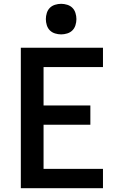

<svg xmlns="http://www.w3.org/2000/svg" viewBox="-20 -985 640 1005"><path d="M89 0V-735H519V-634H208V-433H453V-332H208V-101H519V0ZM300 -805Q284 -805 268 -810Q252 -815 241 -826Q230 -837 225 -853Q220 -869 220 -885Q220 -901 225 -917Q230 -933 241 -944Q252 -955 268 -960Q284 -965 300 -965Q316 -965 332 -960Q348 -955 359 -944Q370 -933 375 -917Q380 -901 380 -885Q380 -869 375 -853Q370 -837 359 -826Q348 -815 332 -810Q316 -805 300 -805Z"/></svg>

Font: Iosevka Aile
Style: Bold
Weight: 700
Designer: Belleve Invis
Foundry: Belleve Invis
Version: Version 28.0.1; ttfautohint (v1.8.4)